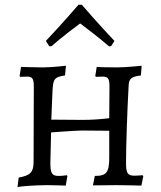

<svg xmlns="http://www.w3.org/2000/svg" viewBox="-20 -783 679 812"><path d="M197 -587C245 -629 291 -663 319 -684C346 -663 394 -628 441 -587L450 -588L464 -610C399 -678 326 -763 326 -763H312C312 -763 239 -678 174 -610L188 -588ZM54 9C56 5 132 0 180 0C210 0 258 2 258 2L265 -38L263 -42C263 -42 244 -39 228 -39C200 -39 193 -50 193 -93L196 -223C196 -223 301 -231 327 -231C362 -231 442 -230 442 -230V-118C442 -54 431 -39 381 -39L373 1L473 0C513 0 578 2 578 2L586 -38L583 -42C583 -42 564 -40 548 -40C520 -40 513 -51 513 -93C513 -163 518 -314 524 -420C525 -450 535 -459 576 -464L579 -505C579 -505 514 -498 475 -498C447 -498 389 -499 389 -500L383 -462L385 -458C385 -458 403 -459 413 -459C437 -459 443 -451 443 -417L442 -283C398 -278 367 -276 327 -276L197 -277L202 -398C205 -449 209 -457 255 -464L259 -505C259 -505 199 -498 162 -498C130 -498 69 -500 69 -500L63 -462L66 -458C66 -458 83 -459 93 -459C117 -459 123 -451 123 -417L122 -99C122 -55 109 -41 59 -32Z"/></svg>

Font: Alegreya SC
Style: Regular
Weight: 400
Designer: Juan Pablo del Peral
Foundry: Huerta Tipografica
Version: Version 2.007;PS 002.007;hotconv 1.0.88;makeotf.lib2.5.64775